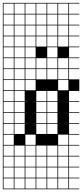

<svg xmlns="http://www.w3.org/2000/svg" viewBox="-20 -1025 578 1352"><path d="M0 307.7V-1004.8H538.5V-1000H466.3V-927.9H538.5V-923.1H466.3V-851H538.5V-846.2H466.3V-774H538.5V-769.2H466.3V-697.1H538.5V-692.3H466.3V-620.2H538.5V-615.4H466.3V-543.3H538.5V-538.5H466.3V-466.3H538.5V-384.6H466.3V-312.5H538.5V-307.7H466.3V-235.6H538.5V-230.8H466.3V-158.7H538.5V-153.8H466.3V-81.7H538.5V-76.9H466.3V-4.8H538.5V0H466.3V72.1H538.5V76.9H466.3V149H538.5V153.8H466.3V226H538.5V230.8H466.3V302.9H538.5V307.7ZM389.4 -927.9H461.5V-1000H389.4ZM312.5 -927.9H384.6V-1000H312.5ZM235.6 -927.9H307.7V-1000H235.6ZM158.7 -927.9H230.8V-1000H158.7ZM81.7 -927.9H153.8V-1000H81.7ZM4.8 -927.9H76.9V-1000H4.8ZM389.4 -851H461.5V-923.1H389.4ZM312.5 -851H384.6V-923.1H312.5ZM235.6 -851H307.7V-923.1H235.6ZM158.7 -851H230.8V-923.1H158.7ZM81.7 -851H153.8V-923.1H81.7ZM4.8 -851H76.9V-923.1H4.8ZM158.7 -774H230.8V-846.2H158.7ZM235.6 -774H307.7V-846.2H235.6ZM4.8 -774H76.9V-846.2H4.8ZM312.5 -774H384.6V-846.2H312.5ZM81.7 -774H153.8V-846.2H81.7ZM389.4 -774H461.5V-846.2H389.4ZM389.4 -697.1H461.5V-769.2H389.4ZM235.6 -697.1H307.7V-769.2H235.6ZM4.8 -697.1H76.9V-769.2H4.8ZM158.7 -697.1H230.8V-769.2H158.7ZM312.5 -697.1H384.6V-769.2H312.5ZM81.7 -697.1H153.8V-769.2H81.7ZM4.8 -620.2H76.9V-692.3H4.8ZM158.7 -620.2H230.8V-692.3H158.7ZM312.5 -620.2H384.6V-692.3H312.5ZM81.7 -620.2H153.8V-692.3H81.7ZM81.7 -543.3H153.8V-615.4H81.7ZM4.8 -543.3H76.9V-615.4H4.8ZM312.5 -543.3H384.6V-615.4H312.5ZM235.6 -543.3H307.7V-615.4H235.6ZM158.7 -543.3H230.8V-615.4H158.7ZM389.4 -543.3H461.5V-615.4H389.4ZM81.7 -466.3H153.8V-538.5H81.7ZM4.8 -466.3H76.9V-538.5H4.8ZM158.7 -466.3H230.8V-538.5H158.7ZM389.4 -466.3H461.5V-538.5H389.4ZM235.6 -466.3H307.7V-538.5H235.6ZM312.5 -466.3H384.6V-538.5H312.5ZM4.8 -389.4H76.9V-461.5H4.8ZM81.7 -389.4H153.8V-461.5H81.7ZM158.7 -389.4H230.8V-461.5H158.7ZM389.4 -389.4H461.5V-461.5H389.4ZM4.8 -312.5H76.9V-384.6H4.8ZM81.7 -312.5H153.8V-384.6H81.7ZM312.5 -312.5H384.6V-384.6H312.5ZM235.6 -312.5H307.7V-384.6H235.6ZM81.7 -235.6H153.8V-307.7H81.7ZM4.8 -235.6H76.9V-307.7H4.8ZM312.5 -235.6H384.6V-307.7H312.5ZM235.6 -235.6H307.7V-307.7H235.6ZM81.7 -158.7H153.8V-230.8H81.7ZM4.8 -158.7H76.9V-230.8H4.8ZM312.5 -158.7H384.6V-230.8H312.5ZM235.6 -158.7H307.7V-230.8H235.6ZM235.6 -81.7H307.7V-153.8H235.6ZM4.8 -81.7H76.9V-153.8H4.8ZM312.5 -81.7H384.6V-153.8H312.5ZM81.7 -81.7H153.8V-153.8H81.7ZM158.7 -4.8H230.8V-76.9H158.7ZM389.4 -4.8H461.5V-76.9H389.4ZM76.9 -76.9H4.8V-4.8H76.9ZM235.6 72.1H307.7V0H235.6ZM4.8 72.1H76.9V0H4.8ZM312.5 72.1H384.6V0H312.5ZM158.7 72.1H230.8V0H158.7ZM389.4 72.1H461.5V0H389.4ZM81.7 72.1H153.8V0H81.7ZM312.5 149H384.6V76.9H312.5ZM235.6 149H307.7V76.9H235.6ZM158.7 149H230.8V76.9H158.7ZM4.8 149H76.9V76.9H4.8ZM389.4 149H461.5V76.9H389.4ZM81.7 149H153.8V76.9H81.7ZM312.5 226H384.6V153.8H312.5ZM235.6 226H307.7V153.8H235.6ZM158.7 226H230.8V153.8H158.7ZM4.8 226H76.9V153.8H4.8ZM389.4 226H461.5V153.8H389.4ZM81.7 226H153.8V153.8H81.7ZM312.5 302.9H384.6V230.8H312.5ZM235.6 302.9H307.7V230.8H235.6ZM158.7 302.9H230.8V230.8H158.7ZM389.4 302.9H461.5V230.8H389.4ZM81.7 302.9H153.8V230.8H81.7ZM4.8 302.9H76.9V230.8H4.8Z"/></svg>

Font: Jacquarda Bastarda 9 Charted
Style: Regular
Weight: 400
Designer: Sarah Cadigan-Fried
Version: Version 1.000; ttfautohint (v1.8.4.7-5d5b)